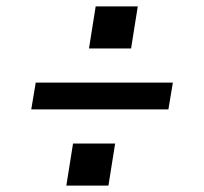

<svg xmlns="http://www.w3.org/2000/svg" viewBox="-20 -641 640 602"><path d="M391 -489H259L280 -621H412ZM78 -298 92 -382H522L508 -298ZM188 -59 209 -191H341L320 -59Z"/></svg>

Font: Iosevka SS04 Medium Extended
Style: Italic
Weight: 500
Width: 7
Italic angle: -9°
Monospace: yes
Designer: Belleve Invis
Foundry: Belleve Invis
Version: Version 19.0.0; ttfautohint (v1.8.4)